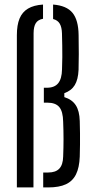

<svg xmlns="http://www.w3.org/2000/svg" viewBox="-20 -819 410 839"><path d="M53.7 0V-665.2Q53.7 -709.6 65.5 -738.1Q77.3 -766.5 102.5 -781.5Q127.7 -796.5 168 -799.1V-737Q145.7 -732.8 136.4 -717.8Q127 -702.8 126.8 -674.3L126.2 0ZM168.8 0V-65.2H190.6Q223.3 -65.2 239.2 -82.2Q255.2 -99.1 256 -135Q257.6 -175.5 257.6 -211.2Q257.6 -246.8 256 -287Q255.2 -332.1 238.9 -351.3Q222.7 -370.4 187 -370.4H171.6V-435.6H184.8Q218.3 -435.6 234.2 -455.2Q250.2 -474.8 251 -515.5Q252.2 -545.4 252.3 -569.8Q252.5 -594.3 252 -618.9Q251.6 -643.6 250.8 -673.1Q250 -700.4 241 -715.6Q232.1 -730.8 212 -735.9V-799.1Q271.1 -794.5 296.9 -762.9Q322.7 -731.3 323.5 -665.8Q324.3 -618.4 324.3 -582.8Q324.3 -547.1 323.3 -513.8Q321.4 -471.3 306.7 -447.1Q292.1 -422.9 261.1 -411.8V-394.6Q294.8 -384.2 311 -359.3Q327.3 -334.5 328.5 -290Q329.4 -261.9 329.6 -237Q329.9 -212.2 329.6 -187.3Q329.4 -162.4 328.5 -134.2Q326.7 -86.6 312.1 -57.1Q297.6 -27.6 268 -13.8Q238.5 0 190.6 0Z"/></svg>

Font: Big Shoulders Stencil Thin
Style: Regular
Weight: 100
Designer: Patric King
Foundry: XO Type Co
Version: Version 2.001